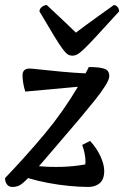

<svg xmlns="http://www.w3.org/2000/svg" viewBox="-35 -727 491 759"><path d="M14 12Q0 12 -7.5 2Q-15 -8 -15 -23Q69 -111 141 -197Q213 -283 273 -384L65 -365Q60 -380 57 -397.5Q54 -415 54 -429Q54 -456 82 -456Q90 -456 126 -452Q162 -448 210 -443.5Q258 -439 303 -437Q310 -449 316 -462Q357 -462 377 -455.5Q397 -449 397 -426Q397 -413 381 -387.5Q365 -362 338.5 -329Q312 -296 280 -258Q248 -220 216 -183Q184 -146 160.5 -118Q137 -90 119 -70Q165 -66 211.5 -67.5Q258 -69 302 -77Q303 -82 303 -88Q303 -117 290 -154L321 -170Q347 -142 362 -109.5Q377 -77 377 -51Q377 -18 359.5 -3Q342 12 314 12Q280 12 238.5 8Q197 4 154.5 -4Q112 -12 76 -23Q54 0 41.5 6Q29 12 14 12ZM251 -507Q241 -507 233 -512Q225 -517 212.5 -533.5Q200 -550 178.5 -585.5Q157 -621 121 -682Q121 -692 130.5 -699.5Q140 -707 150 -707Q196 -664 224 -637.5Q252 -611 265 -598Q279 -609 304.5 -627.5Q330 -646 359 -667Q388 -688 415 -707Q423 -707 429.5 -699.5Q436 -692 436 -682Q380 -621 347.5 -585.5Q315 -550 297.5 -533.5Q280 -517 270.5 -512Q261 -507 251 -507Z"/></svg>

Font: Petrona SemiBold
Style: Italic
Weight: 600
Italic angle: -9°
Designer: Ringo R. Seeber
Foundry: Ringo R. Seeber
Version: Version 2.001; ttfautohint (v1.8.3)